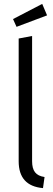

<svg xmlns="http://www.w3.org/2000/svg" viewBox="-20 -961 271 987"><path d="M201 6Q76 -5 76 -132V-763L145 -776V-132Q145 -95 160 -75.5Q175 -56 209 -51ZM65 -823 47 -863 197 -941 222 -882Z"/></svg>

Font: Ubuntu Sans Condensed
Style: Regular
Weight: 400
Width: 3
Designer: Dalton Maag Ltd
Foundry: Dalton Maag Ltd
Version: Version 1.006; ttfautohint (v1.8.4.7-5d5b)